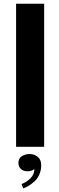

<svg xmlns="http://www.w3.org/2000/svg" viewBox="-20 -802 324 1049"><path d="M221.2 -781.7V0H67.9V-781.7ZM130.9 133.8Q107.9 133.8 94.2 121.3Q80.6 108.9 80.6 87.9Q80.6 64 98.9 51.8Q117.2 39.6 142.1 39.6Q166.5 39.6 185.8 54.7Q205.1 69.8 205.1 100.6Q205.1 127.4 195.6 149.9Q186 172.4 170.2 187.3Q154.3 202.1 138.9 211.7Q123.5 221.2 106.9 227.5L97.7 203.6Q125.5 192.9 146.7 171.9Q168 150.9 168 119.6Q164.6 126 153.8 129.9Q143.1 133.8 130.9 133.8Z"/></svg>

Font: Epilogue
Style: Bold
Weight: 700
Designer: Tyler Finck
Foundry: Etcetera Type Co
Version: Version 2.112